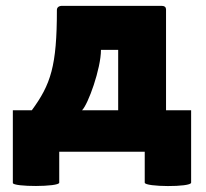

<svg xmlns="http://www.w3.org/2000/svg" viewBox="-20 -520 707 658"><path d="M549 -488C549 -495 544 -500 534 -500H193C181 -500 175 -494 175 -486C175 -293 154 -231 89 -142C65 -142 72 -142 24 -142V107C24 121 183 121 183 106V0C440 0 429 0 476 0V106C476 121 635 122 635 106V-142H549ZM261 -142C282 -162 326 -285 326 -349H385V-142Z"/></svg>

Font: Lilita 2
Style: Regular
Weight: 400
Designer: Juan Montoreano
Foundry: Juan Montoreano
Version: Version 2.001